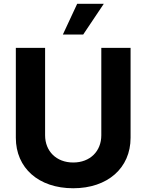

<svg xmlns="http://www.w3.org/2000/svg" viewBox="-20 -979 769 1009"><path d="M310.4 -797.6H417.3L525.6 -959.2H385.7ZM512.4 -727.3V-268.1C512.4 -185 454.2 -125 364.7 -125C275.6 -125 217 -185 217 -268.1V-727.3H63.2V-255C63.2 -95.9 183.2 10.3 364.7 10.3C545.5 10.3 666.2 -95.9 666.2 -255V-727.3Z"/></svg>

Font: TID UI
Style: Bold
Weight: 700
Designer: The TID Project Authors
Foundry: Bakken & Bæck
Version: Version 1.001;hotconv 1.0.109;makeotfexe 2.5.65596